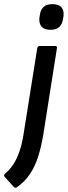

<svg xmlns="http://www.w3.org/2000/svg" viewBox="-70 -711 328 927"><path d="M110 -479Q112 -489 122 -489H196Q207 -489 205 -479L139 -61Q129 -1 113.5 47Q98 95 73 131.5Q48 168 10 194Q3 198 -3 192L-48 142Q-54 136 -45 127Q-21 107 -4 80Q13 53 25 17Q37 -19 44 -65ZM173 -567Q144 -567 131 -582Q118 -597 120 -624L122 -636Q125 -663 140 -677Q155 -691 183 -691Q213 -691 226 -676.5Q239 -662 237 -636L235 -624Q232 -596 217 -581.5Q202 -567 173 -567Z"/></svg>

Font: Sofia Sans Semi Condensed SemiBold
Style: Italic
Weight: 600
Italic angle: -9°
Version: Version 4.100